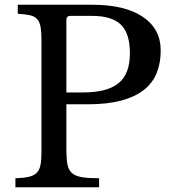

<svg xmlns="http://www.w3.org/2000/svg" viewBox="-20 -790 727 810"><path d="M658 -577Q658 -524 641 -482Q624 -440 587.5 -411Q551 -382 492.5 -366Q434 -350 350 -350H260V-157Q260 -120 264.5 -96.5Q269 -73 283.5 -60Q298 -47 325.5 -42.5Q353 -38 398 -38V0H45V-38Q80 -39 101.5 -44Q123 -49 135 -61Q147 -73 151 -95Q155 -117 155 -152V-618Q155 -653 151.5 -674.5Q148 -696 137.5 -708.5Q127 -721 107 -725.5Q87 -730 55 -732V-770H369Q507 -770 582.5 -719Q658 -668 658 -577ZM260 -400H331Q431 -400 479.5 -438.5Q528 -477 528 -565Q528 -650 489.5 -686.5Q451 -723 369 -723H277Q260 -723 260 -706Z"/></svg>

Font: Libre Baskerville
Style: Regular
Weight: 400
Designer: Pablo Impallari, Rodrigo Fuenzalida
Foundry: Pablo Impallari, Rodrigo Fuenzalida
Version: Version 1.000; ttfautohint (v0.93) -l 8 -r 50 -G 200 -x 14 -